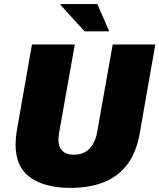

<svg xmlns="http://www.w3.org/2000/svg" viewBox="-20 -905 778 937"><path d="M324 12Q198 12 127 -39.5Q56 -91 56 -199Q56 -214 57.5 -231.5Q59 -249 62 -267L136 -688H345L269 -260Q268 -250 266.5 -241Q265 -232 265 -223Q265 -190 283.5 -170Q302 -150 341 -150Q390 -150 418 -181Q446 -212 454 -260L530 -688H738L662 -255Q646 -162 601.5 -103Q557 -44 487 -16Q417 12 324 12ZM393 -752 275 -881 277 -885H455L513 -752Z"/></svg>

Font: Archivo SemiCondensed Black
Style: Italic
Weight: 900
Width: 4
Italic angle: -10°
Designer: Hector Gatti
Foundry: Omnibus-Type
Version: Version 2.001